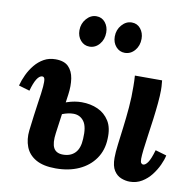

<svg xmlns="http://www.w3.org/2000/svg" viewBox="-83 -836 941 931"><g transform="rotate(10 387.0 -370.0)"><path d="M615 11Q594 11 572.5 2.5Q551 -6 537 -28Q523 -50 523 -90Q523 -117 528 -156.5Q533 -196 539 -243.5Q545 -291 549.5 -343Q554 -395 553 -448Q553 -461 552.5 -474Q552 -487 551 -500H685Q687 -479 687.5 -470.5Q688 -462 688 -452Q688 -426 684.5 -388Q681 -350 675.5 -308Q670 -266 664 -225.5Q658 -185 654.5 -154Q651 -123 651 -108Q651 -92 655.5 -87Q660 -82 665 -82Q676 -82 688 -99Q700 -116 713 -161L768 -145Q764 -124 751.5 -97Q739 -70 720 -45.5Q701 -21 674.5 -5Q648 11 615 11ZM250 10Q189 10 152.5 -11Q116 -32 102 -68.5Q88 -105 93 -149Q98 -191 102.5 -225Q107 -259 111 -286Q115 -313 118 -334Q121 -355 122 -370Q124 -396 121.5 -407Q119 -418 110 -418Q96 -418 83.5 -398.5Q71 -379 60 -339L6 -355Q13 -382 26 -409.5Q39 -437 58 -460Q77 -483 102 -497Q127 -511 159 -511Q202 -511 223 -489.5Q244 -468 249.5 -432.5Q255 -397 249 -354L222 -159Q215 -109 227.5 -85.5Q240 -62 274 -62Q311 -62 333 -84.5Q355 -107 357 -154Q361 -214 342 -240Q323 -266 290 -266Q265 -266 235.5 -254.5Q206 -243 173 -223L181 -281Q214 -304 250 -316Q286 -328 320 -328Q364 -328 399.5 -312Q435 -296 456 -262.5Q477 -229 474 -174Q472 -118 443 -76.5Q414 -35 364.5 -12.5Q315 10 250 10ZM483 -600Q457 -600 439.5 -620Q422 -640 422 -670Q422 -703 443 -727Q464 -751 492 -751Q519 -751 535.5 -730.5Q552 -710 552 -681Q552 -647 532 -623.5Q512 -600 483 -600ZM309 -600Q283 -600 265.5 -620Q248 -640 248 -670Q248 -703 269 -727Q290 -751 318 -751Q345 -751 361.5 -730.5Q378 -710 378 -681Q378 -647 358 -623.5Q338 -600 309 -600Z"/></g></svg>

Font: Lora Italic
Style: Italic
Weight: 400
Italic angle: -3°
Designer: Olga Karpushina, Alexei Vanyashin (Cyrillic)
Foundry: Cyreal
Version: Version 2.210; ttfautohint (v1.8.1.43-b0c9)